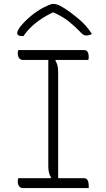

<svg xmlns="http://www.w3.org/2000/svg" viewBox="-20 -954 540 974"><path d="M430 0H95Q83 0 76.5 -10Q70 -20 70 -34Q70 -44 73 -50H237L239 -54Q225 -74 225 -111V-650H95Q83 -650 76.5 -660Q70 -670 70 -684Q70 -694 73 -700H407Q430 -700 430 -664Q430 -658 428 -650H263L261 -646Q275 -626 275 -589V-50H407Q430 -50 430 -10ZM243 -934H252Q259 -934 270 -931Q281 -928 307 -912Q337 -893 377.5 -859.5Q418 -826 446 -782Q434 -774 417 -774Q408 -774 401.5 -778.5Q395 -783 382 -797Q357 -823 327.5 -846.5Q298 -870 251 -891H248Q194 -865 157 -834Q120 -803 99 -771H93Q78 -771 72.5 -775.5Q67 -780 67 -787Q67 -792 73.5 -804.5Q80 -817 96 -834Q125 -866 162.5 -892.5Q200 -919 243 -934Z"/></svg>

Font: Recursive Sn Csl St Lt
Style: Regular
Weight: 300
Version: Version 1.079;hotconv 1.0.112;makeotfexe 2.5.65598; ttfautoh